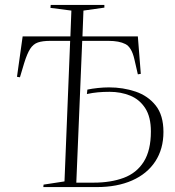

<svg xmlns="http://www.w3.org/2000/svg" viewBox="-20 -760 710 780"><path d="M265 -594H184Q153 -594 134 -587.5Q115 -581 102.5 -561.5Q90 -542 78 -503L61 -446L49 -448L72 -612H266L270 -717L185 -728L186 -740H404V-729L319 -717L315 -612H540L552 -460L540 -458L526 -519Q515 -568 489.5 -581Q464 -594 421 -594H314L290 -18H361Q430 -18 482.5 -37.5Q535 -57 564 -103Q593 -149 593 -226Q593 -285 570 -320.5Q547 -356 509 -371.5Q471 -387 425 -387Q400 -387 378 -385Q356 -383 333 -378L335 -396Q354 -400 377.5 -402.5Q401 -405 423 -405Q480 -405 530.5 -388Q581 -371 612.5 -331.5Q644 -292 644 -224Q644 -155 611 -104.5Q578 -54 517 -27Q456 0 373 0H156L157 -10L242 -23Z"/></svg>

Font: Literata 72pt ExtraLight
Style: Italic
Weight: 200
Italic angle: -2°
Designer: Latin by Veronika Burian and Jose Scaglione. Greek by Irene Vlachou. Cyrillic by Vera Evstafieva
Foundry: TypeTogether
Version: Version 3.002